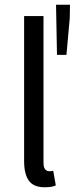

<svg xmlns="http://www.w3.org/2000/svg" viewBox="-20 -780 316 812"><path d="M169 12Q122 12 102 -16Q82 -44 82 -98V-712H164V-92Q164 -72 171 -64Q178 -56 187 -56Q191 -56 194.5 -56Q198 -56 205 -58L216 4Q208 8 197 10Q186 12 169 12ZM221 -548 217 -760H276L275 -703L261 -548Z"/></svg>

Font: Processing Sans Pro
Style: Regular
Weight: 400
Designer: Paul D. Hunt
Foundry: Adobe Systems Incorporated
Version: Version 2.020;PS 2.000;hotconv 1.0.86;makeotf.lib2.5.63406